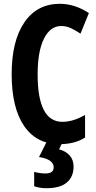

<svg xmlns="http://www.w3.org/2000/svg" viewBox="-20 -744 503 1004"><path d="M299.8 -607.9Q242.7 -607.9 209.7 -541.5Q176.8 -475.1 176.8 -355Q176.8 -106.9 306.2 -106.9Q362.3 -106.9 424.8 -143.1V-24.9Q377.4 6.8 302.2 9.8L289.1 37.1Q323.7 45.9 344.2 68.8Q364.7 91.8 364.7 127Q364.7 180.7 329.3 210.4Q293.9 240.2 222.7 240.2Q187.5 240.2 158.7 230V154.8Q189.5 163.1 217.8 163.1Q260.7 163.1 260.7 130.9Q260.7 89.4 184.1 77.1L222.2 1Q150.9 -19.5 105.5 -85.9Q41 -181.6 41 -355.7Q41 -529.8 107.4 -627Q173.8 -724.1 293 -724.1Q370.6 -724.1 444.8 -675.8L400.9 -567.9Q373 -586.9 349.6 -597.4Q326.2 -607.9 299.8 -607.9Z"/></svg>

Font: Open Sans Hebrew Condensed
Style: Bold
Weight: 700
Width: 3
Foundry: Ascender Corporation, Yanek Iontef
Version: Version 2.001;PS 002.001;hotconv 1.0.70;makeotf.lib2.5.58329